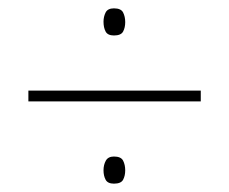

<svg xmlns="http://www.w3.org/2000/svg" viewBox="-20 -649 549 460"><path d="M253 -564Q238 -564 233 -573.5Q228 -583 228 -597Q228 -609 233 -619Q238 -629 253 -629Q270 -629 275 -619Q280 -609 280 -596Q280 -583 275 -573.5Q270 -564 253 -564ZM48 -406V-432H461V-406ZM253 -209Q238 -209 233 -218.5Q228 -228 228 -241Q228 -254 233.5 -264Q239 -274 253 -274Q270 -274 275 -264Q280 -254 280 -241Q280 -228 275 -218.5Q270 -209 253 -209Z"/></svg>

Font: Noto Sans Malayalam UI SemiCondensed Thin
Style: Regular
Weight: 100
Width: 4
Designer: Jelle Bosma - Monotype Design Team
Foundry: Monotype Imaging Inc.
Version: Version 2.104; ttfautohint (v1.8.4.7-5d5b)